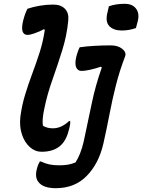

<svg xmlns="http://www.w3.org/2000/svg" viewBox="-20 -784 746 1007"><path d="M551 -751Q587 -764 634 -764Q675 -764 694 -738Q713 -712 702 -671L693 -637Q657 -624 619 -624Q575 -624 553 -647.5Q531 -671 544 -720ZM124 -738Q153 -748 188.5 -754Q224 -760 259 -760Q299 -760 320.5 -738Q342 -716 338 -677Q331 -599 306.5 -520.5Q282 -442 254.5 -364.5Q227 -287 212 -212Q200 -158 205 -125Q215 -118 228.5 -114.5Q242 -111 257 -111Q302 -111 342 -149H348Q349 -140 347.5 -130.5Q346 -121 344 -113Q337 -82 326.5 -60.5Q316 -39 302 -25Q283 -6 257 3Q231 12 198 12Q164 12 136.5 -12.5Q109 -37 95 -79Q81 -121 87 -173Q95 -233 112 -288.5Q129 -344 149.5 -398.5Q170 -453 188 -509.5Q206 -566 215 -627L211 -631Q186 -618 162 -609.5Q138 -601 124 -601Q105 -601 98.5 -619Q92 -637 102 -678Q111 -713 124 -738ZM561 -546Q599 -546 621.5 -527.5Q644 -509 636 -488Q607 -412 588 -337Q569 -262 554.5 -186Q540 -110 522 -30Q498 74 435 138.5Q372 203 273 203Q206 203 182 171Q161 146 174 100Q177 87 181 78.5Q185 70 189 63H195Q218 74 239.5 78.5Q261 83 292 83Q317 83 337 79.5Q357 76 376 68Q389 48 400 20.5Q411 -7 419 -42Q442 -149 461.5 -243Q481 -337 514 -430L509 -434Q479 -424 452 -418Q425 -412 407 -412Q388 -412 379.5 -431Q371 -450 381 -490Q385 -504 389 -515.5Q393 -527 398 -536Q432 -541 475 -543.5Q518 -546 561 -546Z"/></svg>

Font: Recursive Mn Csl St SmB
Style: Italic
Weight: 600
Italic angle: -15°
Monospace: yes
Version: Version 1.079;hotconv 1.0.112;makeotfexe 2.5.65598; ttfautoh